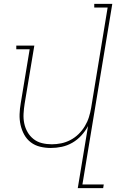

<svg xmlns="http://www.w3.org/2000/svg" viewBox="-20 -755 640 990"><path d="M381 215 434 -105Q420 -79 399.5 -56.5Q379 -34 353 -19Q327 -4 298.5 2Q270 8 242 8Q214 8 187 1.5Q160 -5 139 -21Q118 -37 105 -60.5Q92 -84 86 -111Q80 -138 81 -166.5Q82 -195 87 -223L133 -501H64V-520H157L107 -220Q103 -195 101.5 -169Q100 -143 105 -119Q110 -95 122 -74Q134 -53 153 -38Q172 -23 196.5 -17Q221 -11 247 -11Q271 -11 295.5 -16Q320 -21 343 -33Q366 -45 385 -63.5Q404 -82 417.5 -104.5Q431 -127 438.5 -151Q446 -175 450 -199L535 -716H466V-735H559L405 196H515L512 215Z"/></svg>

Font: Iosevka HT Thin Extended
Style: Italic
Weight: 100
Width: 7
Italic angle: -9°
Monospace: yes
Designer: Belleve Invis
Foundry: Belleve Invis
Version: Version 32.3.0; ttfautohint (v1.8.4)